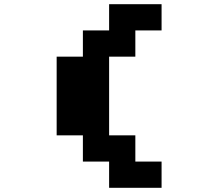

<svg xmlns="http://www.w3.org/2000/svg" viewBox="-20 -1020 1040 915"><path d="M500 -937.5V-1000H625H750V-937.5V-875H687.5H625V-812.5V-750H562.5H500V-562.5V-375H562.5H625V-312.5V-250H687.5H750V-187.5V-125H625H500V-187.5V-250H437.5H375V-312.5V-375H312.5H250V-562.5V-750H312.5H375V-812.5V-875H437.5H500Z"/></svg>

Font: Press Start 2P
Style: Regular
Weight: 500
Monospace: yes
Version: Version 2.14